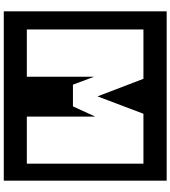

<svg xmlns="http://www.w3.org/2000/svg" viewBox="37 -817 902 1016"><g transform="rotate(90 488.0 -309.0)"><path d="M936 122V-740H40V122ZM846 0H597V-362L543 -244H428L386 -356V0H136V-617H397L490 -374L582 -617H846Z"/></g></svg>

Font: Takraf VEB
Style: Regular
Weight: 400
Designer: Jan Sonntag
Foundry: Jan Sonntag | S FONTS | www.sonntag.nl
Version: Version 2.001